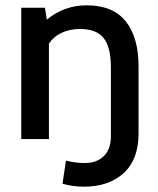

<svg xmlns="http://www.w3.org/2000/svg" viewBox="-20 -523 596 722"><path d="M296 179Q254 179 215 168L228 81Q263 90 299 90Q344 90 370.5 64Q397 38 397 -11V-270Q397 -345 370 -379.5Q343 -414 281 -414Q243 -414 212.5 -400Q182 -386 164 -359V0H60V-494H149L156 -449Q221 -503 306 -503Q405 -503 453 -442.5Q501 -382 501 -274V-21Q501 77 445 128Q389 179 296 179Z"/></svg>

Font: Cabin Medium
Style: Regular
Weight: 500
Designer: Pablo Impallari
Foundry: Pablo Impallari. http://www.impallari.com Igino Marini. http://www.ikern.com
Version: Version 2.200